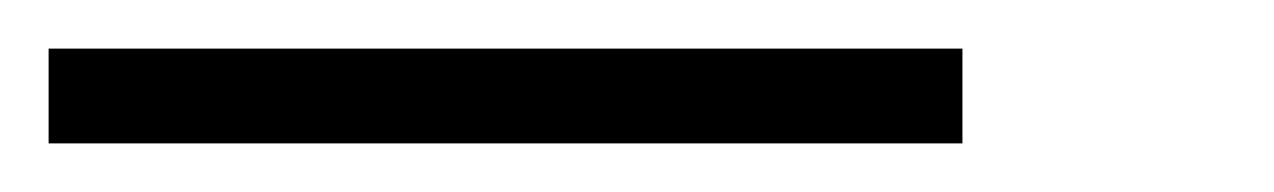

<svg xmlns="http://www.w3.org/2000/svg" viewBox="-22 -415 524 79"><path d="M374 -395V-356H-2V-395Z"/></svg>

Font: Fz Poppins ExtLt
Style: Regular
Weight: 200
Designer: Ninad Kale (Devanagari), Jonny Pinhorn (Latin)
Foundry: Indian Type Foundry
Version: Vit hóa bi Vntype.Com & FontZin.Com